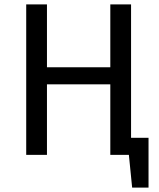

<svg xmlns="http://www.w3.org/2000/svg" viewBox="-20 -709 730 879"><path d="M580 -78H660V150H585L570 0H485V-323H195V0H100V-689H195V-401H485V-689H580Z"/></svg>

Font: Fira Sans
Style: Regular
Weight: 400
Designer: Carrois Corporate & Edenspiekermann AG
Foundry: Carrois Corporate GbR & Edenspiekermann AG
Version: Version 4.106;PS 004.106;hotconv 1.0.70;makeotf.lib2.5.58329